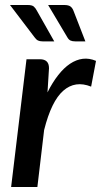

<svg xmlns="http://www.w3.org/2000/svg" viewBox="-20 -748 404 768"><path d="M20 0ZM24.5 0 86 -511H140Q157.5 -511 166.8 -502.2Q176 -493.5 176 -475L170 -378.5Q190 -418.5 212.8 -447.5Q235.5 -476.5 260.2 -493Q285 -509.5 311 -512.8Q337 -516 364 -504.5L344.5 -401.5Q281 -427 233.2 -385.2Q185.5 -343.5 156.5 -228L129.5 0ZM237 -728Q254 -728 262 -722Q270 -716 274.5 -703.5L321.5 -582.5H281Q269.5 -582.5 262.2 -585.8Q255 -589 249.5 -598.5L172.5 -728ZM91 -728Q108 -728 115.2 -721.8Q122.5 -715.5 128.5 -703.5L197 -582.5H150.5Q139 -582.5 132 -586Q125 -589.5 118.5 -598.5L20 -728Z"/></svg>

Font: Lato Semibold
Style: Italic
Weight: 600
Italic angle: -7°
Designer: Lukasz Dziedzic
Foundry: tyPoland Lukasz Dziedzic
Version: Version 2.006; 2014-01-15